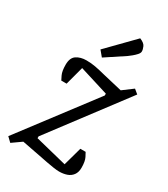

<svg xmlns="http://www.w3.org/2000/svg" viewBox="-200 -816 798 911"><g transform="rotate(30 198.5 -361.0)"><path d="M275 9Q263 9 243 6Q223 3 205 -0.5Q187 -4 177 -6L58 -29L7 7L-17 -16L283 -412V-422L125 -471L98 -370H69Q67 -373 58 -392Q49 -411 49 -446Q49 -484 71 -498.5Q93 -513 125 -513Q151 -513 175 -508.5Q199 -504 230 -496L336 -471L391 -512L414 -493L108 -87V-77L281 -34L309 -135H338Q340 -132 349.5 -113.5Q359 -95 359 -60Q359 -35 347.5 -19.5Q336 -4 317 2.5Q298 9 275 9ZM181 -561 156 -591 293 -731Q318 -721 324.5 -706.5Q331 -692 331 -681Q331 -672 322 -662Q313 -652 302 -643Q291 -634 284 -629Z"/></g></svg>

Font: Faustina Light
Style: Italic
Weight: 300
Italic angle: -8°
Designer: Alfonso Garcia
Foundry: http://www.omnibus-type.com
Version: Version 1.200